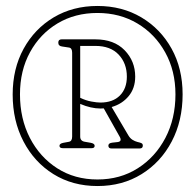

<svg xmlns="http://www.w3.org/2000/svg" viewBox="-20 -766 655 644"><path d="M307 -142Q223.5 -142 159.2 -182Q95 -222 58.8 -291.5Q22.5 -361 22.5 -449Q22.5 -535.5 59.2 -602.5Q96 -669.5 160.2 -707.8Q224.5 -746 307 -746Q389.5 -746 454 -707.8Q518.5 -669.5 555.5 -602.8Q592.5 -536 592.5 -449.5Q592.5 -361 556 -291.5Q519.5 -222 455 -182Q390.5 -142 307 -142ZM307 -164Q383 -164 442 -201.5Q501 -239 534.8 -303.5Q568.5 -368 568.5 -449.5Q568.5 -528.5 534.2 -590.2Q500 -652 441 -687.2Q382 -722.5 307 -722.5Q231.5 -722.5 173 -687.5Q114.5 -652.5 80.8 -591Q47 -529.5 47 -449.5Q47 -368 80.2 -303.5Q113.5 -239 172 -201.5Q230.5 -164 307 -164ZM433.5 -509Q433.5 -470 411.5 -443.5Q389.5 -417 354.5 -407L410.5 -312Q416 -302.5 424.2 -297.2Q432.5 -292 440.5 -290Q452 -287.5 455.5 -285.2Q459 -283 459 -277.5Q459 -268 448.5 -268H354Q343.5 -268 343.5 -277.5Q343.5 -286 356.5 -287.5L374.5 -289.5Q391.5 -291.5 380 -310L328 -402.5Q323.5 -402 317.5 -402Q285 -402 249 -417.5V-308Q249 -293 264.5 -290.5L284.5 -287Q297.5 -284.5 297.5 -277Q297.5 -269 287.5 -269H190.5Q179.5 -269 179.5 -277Q179.5 -284.5 192.5 -287L211.5 -290.5Q222 -292.5 222 -308V-589Q222 -605 211.5 -606.5L188.5 -610Q175.5 -611.5 175.5 -623Q175.5 -634 186.5 -634H300Q362.5 -634 398 -597.5Q433.5 -561 433.5 -509ZM249 -612V-438Q267.5 -429 286.2 -425.5Q305 -422 316.5 -422Q358.5 -422 382 -445.5Q405.5 -469 405.5 -509Q405.5 -553.5 378 -582.8Q350.5 -612 300 -612Z"/></svg>

Font: Fraunces 144pt S100 Thin
Style: Regular
Weight: 100
Version: Version 1.000; ttfautohint (v1.8.3)